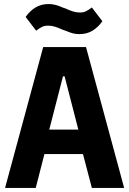

<svg xmlns="http://www.w3.org/2000/svg" viewBox="-20 -931 640 951"><path d="M435 0 391 -168H200L157 0H5L194 -698H406L595 0ZM300 -553H292L224 -289H368ZM304 -779 296 -782 292 -783Q268 -794 251.5 -799Q235 -804 218 -804Q201 -804 188.5 -798Q176 -792 159 -779L107 -847Q127 -876 155 -893.5Q183 -911 221 -911Q240 -911 255.5 -906.5Q271 -902 290 -894L298 -891L302 -890Q326 -879 342.5 -874Q359 -869 376 -869Q393 -869 405.5 -875Q418 -881 435 -894L487 -826Q467 -797 439 -779.5Q411 -762 373 -762Q354 -762 338.5 -766.5Q323 -771 304 -779Z"/></svg>

Font: iA Writer Duo V
Style: Regular
Weight: 400
Designer: Mike Abbink, Paul van der Laan, Pieter van Rosmalen, Oliver Reichenstein
Foundry: Information Architects Inc.
Version: Version 2.000